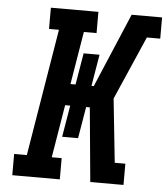

<svg xmlns="http://www.w3.org/2000/svg" viewBox="-53 -782 721 829"><g transform="rotate(5 308.0 -367.5)"><path d="M31 0V-92H86L177 -643H134V-735H340V-643H285L247 -414H269L292 -551H361L338 -414H348L484 -735H616V-643H558L438 -368L467 -92H513V0H369L339 -321H323L300 -184H231L254 -321H232L194 -92H237V0Z"/></g></svg>

Font: Iosevka Slab SmBdExObl
Style: Regular
Weight: 600
Width: 7
Italic angle: -9°
Monospace: yes
Designer: Belleve Invis
Foundry: Belleve Invis
Version: Version 11.1.0; ttfautohint (v1.8.3)